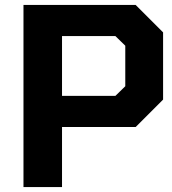

<svg xmlns="http://www.w3.org/2000/svg" viewBox="-20 -757 697 777"><path d="M75 0V-737H529L640 -626V-354L529 -243H231V0ZM231 -369H447L487 -408V-572L447 -611H231Z"/></svg>

Font: Tomorrow SemiBold
Style: Regular
Weight: 600
Designer: Tony de Marco, Monica Rizzolli
Foundry: Just in Type
Version: Version 2.002